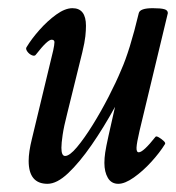

<svg xmlns="http://www.w3.org/2000/svg" viewBox="-20 -436 431 469"><path d="M96 13Q50 13 50 -43Q50 -65 58 -97L110 -313Q113 -327 113 -333Q113 -339 106 -339Q96 -339 68 -303Q65 -298 58 -301Q51 -304 46.5 -310.5Q42 -317 45 -321Q57 -341 76.5 -363Q96 -385 117.5 -400.5Q139 -416 157 -416Q190 -416 190 -373Q190 -362 188.5 -347.5Q187 -333 181 -308L144 -158Q136 -127 133 -106.5Q130 -86 130 -75Q130 -55 139 -55Q150 -55 168 -76.5Q186 -98 206.5 -131Q227 -164 245.5 -200Q264 -236 276 -265Q297 -312 319 -404Q322 -416 353 -416Q373 -416 381.5 -413.5Q390 -411 390 -404L321 -117Q314 -87 313.5 -75.5Q313 -64 319 -64Q330 -64 360 -102Q362 -104 368 -100.5Q374 -97 379.5 -92Q385 -87 383 -84Q370 -63 349.5 -40.5Q329 -18 307 -2.5Q285 13 269 13Q252 13 243.5 -1.5Q235 -16 235 -38Q235 -50 237 -63.5Q239 -77 245 -104L261 -175Q233 -124 203.5 -81.5Q174 -39 146.5 -13Q119 13 96 13Z"/></svg>

Font: Junicode Two Beta Condensed Medium
Style: Italic
Weight: 500
Width: 3
Italic angle: -9°
Version: Version 1.053; ttfautohint (v1.8.4)